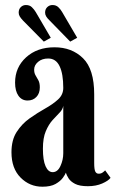

<svg xmlns="http://www.w3.org/2000/svg" viewBox="-20 -714 449 745"><path d="M144.5 10.5Q95 10.5 59.8 -25Q24.5 -60.5 24.5 -123Q24.5 -171 44.8 -202.2Q65 -233.5 95 -254.8Q125 -276 155 -292.8Q185 -309.5 205.2 -328Q225.5 -346.5 225.5 -373Q225.5 -427.5 211.2 -457.2Q197 -487 167 -487Q143 -487 127.8 -474Q112.5 -461 112.5 -444Q112.5 -430.5 118 -421.5Q123.5 -412.5 129 -402.2Q134.5 -392 134.5 -375Q134.5 -351.5 121.2 -337.8Q108 -324 87 -324Q64.5 -324 51.5 -342.5Q38.5 -361 38.5 -393.5Q38.5 -452.5 81.2 -491.5Q124 -530.5 191.5 -530.5Q259 -530.5 302.2 -488Q345.5 -445.5 345.5 -348V-82Q345.5 -56.5 349.8 -48.2Q354 -40 363 -40Q372 -40 378.5 -44.8Q385 -49.5 388 -53L409 -24Q400.5 -12.5 376.5 -2Q352.5 8.5 321 8.5Q289 8.5 271.5 -0.5Q254 -9.5 246.2 -21.8Q238.5 -34 235.5 -44Q233.5 -37.5 224 -24.2Q214.5 -11 195.5 -0.2Q176.5 10.5 144.5 10.5ZM184.5 -46Q203.5 -46 214.5 -69.8Q225.5 -93.5 225.5 -119.5V-303.5Q223.5 -289.5 211.5 -277.2Q199.5 -265 184.2 -248.2Q169 -231.5 157.8 -205.2Q146.5 -179 146.5 -137Q146.5 -92 156.8 -69Q167 -46 184.5 -46ZM252.5 -552.5 173 -634Q164 -642.5 159.5 -649.8Q155 -657 155 -665Q155 -678.5 163.5 -686.5Q172 -694.5 183.5 -694.5Q197.5 -694.5 206.2 -686.2Q215 -678 221 -667.5L279.5 -567.5ZM150 -552.5 69.5 -634Q61 -643 56.8 -650Q52.5 -657 52.5 -665Q52.5 -678.5 60.8 -686.5Q69 -694.5 80.5 -694.5Q95 -694.5 103.5 -686.2Q112 -678 118.5 -667.5L177 -567.5Z"/></svg>

Font: Imbue 10pt
Style: Bold
Weight: 700
Designer: Tyler Finck
Foundry: Etcetera Type Company
Version: Version 1.102; ttfautohint (v1.8.3)